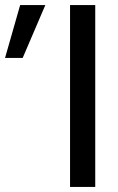

<svg xmlns="http://www.w3.org/2000/svg" viewBox="-198 -742 468 762"><path d="M80 0H180V-722H80ZM-18 -722H-118L-178 -512H-108Z"/></svg>

Font: Perun
Style: Regular
Weight: 400
Foundry: Copyright (c) Stefan Peev, Context Ltd, 2016
Version: Version 1.089